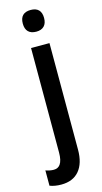

<svg xmlns="http://www.w3.org/2000/svg" viewBox="-180 -789 567 1072"><g transform="rotate(-15 103.0 -253.0)"><path d="M33.2 240.2Q14.2 240.2 -2.9 237.3Q-20 234.4 -33.2 229V140.6Q-20.5 145 -9 147.2Q2.4 149.4 13.7 149.4Q38.6 149.4 51.3 130.9Q66.4 109.9 66.4 64V-540H172.9V75.7Q172.9 154.8 136.7 197.5Q100.6 240.2 33.2 240.2ZM119.1 -620.6Q88.9 -620.6 73 -636.5Q57.1 -652.3 57.1 -683.6Q57.1 -714.8 72.8 -730.5Q88.4 -746.1 119.1 -746.1Q149.4 -746.1 164.8 -730.2Q180.2 -714.4 180.2 -683.6Q180.2 -652.8 164.3 -636.7Q148.4 -620.6 119.1 -620.6Z"/></g></svg>

Font: Open Sans
Style: Regular
Weight: 600
Width: 3
Foundry: Ascender Corporation
Version: Version 1.000